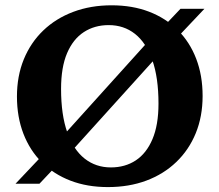

<svg xmlns="http://www.w3.org/2000/svg" viewBox="-20 -710 848 742"><path d="M203.5 -163 563.5 -562 601 -595.5 677.5 -676H770L648.5 -547.5L606 -512.5L245.5 -113.5L208.5 -80.5L132.5 0H40L161.5 -128.5ZM411.5 -689.5Q491.5 -689.5 556 -664.8Q620.5 -640 667 -593.8Q713.5 -547.5 738.2 -483Q763 -418.5 763 -339Q763 -260 736.5 -195.2Q710 -130.5 661.2 -83.8Q612.5 -37 545.5 -12Q478.5 13 397 13Q317 13 252.5 -11.8Q188 -36.5 141.8 -82.5Q95.5 -128.5 70.5 -193.2Q45.5 -258 45.5 -337Q45.5 -416 72 -480.8Q98.5 -545.5 147.2 -592.2Q196 -639 263.2 -664.2Q330.5 -689.5 411.5 -689.5ZM408.5 -63Q463.5 -63 504.8 -90.2Q546 -117.5 569.2 -172.2Q592.5 -227 592.5 -309.5Q592.5 -410.5 568.5 -478Q544.5 -545.5 501.5 -579.2Q458.5 -613 400 -613Q345.5 -613 304 -586Q262.5 -559 239.2 -504.5Q216 -450 216 -366.5Q216 -266 240 -198.5Q264 -131 307.2 -97Q350.5 -63 408.5 -63Z"/></svg>

Font: Newsreader 16pt 16pt
Style: Bold
Weight: 700
Version: Version 1.003